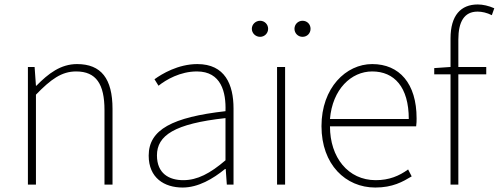

<svg xmlns="http://www.w3.org/2000/svg" viewBox="-20 -827 2234 860"><path d="M105 0H141V-403C208 -472 256 -507 321 -507C411 -507 448 -450 448 -334V0H484V-339C484 -475 433 -540 325 -540C252 -540 197 -498 143 -443H141L135 -527H105Z M798 13C868 13 934 -26 988 -70H991L996 0H1026V-341C1026 -448 988 -540 864 -540C778 -540 705 -496 672 -472L690 -443C724 -470 787 -507 862 -507C971 -507 993 -414 990 -329C753 -302 646 -247 646 -130C646 -30 716 13 798 13ZM801 -20C737 -20 683 -50 683 -131C683 -220 761 -273 990 -298V-109C921 -50 864 -20 801 -20Z M1221 0H1257V-527H1221ZM1145 -662C1165 -662 1181 -678 1181 -698C1181 -718 1165 -734 1145 -734C1125 -734 1108 -718 1108 -698C1108 -678 1125 -662 1145 -662ZM1335 -662C1356 -662 1371 -678 1371 -698C1371 -718 1356 -734 1335 -734C1315 -734 1299 -718 1299 -698C1299 -678 1315 -662 1335 -662Z M1661 13C1739 13 1784 -13 1824 -37L1808 -68C1768 -39 1723 -20 1663 -20C1539 -20 1458 -122 1458 -261H1844C1846 -275 1846 -286 1846 -297C1846 -453 1769 -540 1647 -540C1530 -540 1420 -434 1420 -262C1420 -90 1528 13 1661 13ZM1458 -294C1469 -427 1553 -507 1647 -507C1746 -507 1811 -437 1811 -294Z M1925 -494H1998V0H2033V-494H2158V-527H2033V-650C2033 -729 2059 -775 2119 -775C2139 -775 2161 -770 2183 -759L2194 -790C2169 -801 2143 -807 2120 -807C2044 -807 1998 -758 1998 -655V-527L1925 -522Z"/></svg>

Font: Harano Aji Gothic KR ExtraLight
Style: Regular
Weight: 250
Foundry: Masamichi Hosoda
Version: HaranoAjiGothicKR-ExtraLight version 20220220;ttx 4.29.1